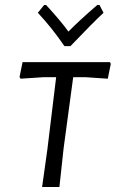

<svg xmlns="http://www.w3.org/2000/svg" viewBox="-20 -746 462 766"><path d="M422 -491 410 -432 321 -438H272L234 -156L217 0H148L169 -150L204 -438H153L62 -432L58 -439L70 -498H419ZM393 -695Q354 -659 261 -562H237Q188 -634 131 -695L156 -726H164Q222 -663 253 -620Q295 -663 368 -726H377Z"/></svg>

Font: Alegreya Sans SC
Style: Italic
Weight: 400
Italic angle: -7°
Designer: Juan Pablo del Peral
Foundry: Huerta Tipografica
Version: Version 2.008; ttfautohint (v1.6)